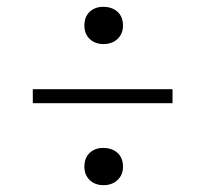

<svg xmlns="http://www.w3.org/2000/svg" viewBox="-20 -623 600 562"><path d="M340 -548Q340 -524 324 -509Q308 -494 283 -494Q258 -494 242.5 -509Q227 -524 227 -548Q227 -574 242.5 -588.5Q258 -603 282 -603Q308 -603 324 -588.5Q340 -574 340 -548ZM340 -135Q340 -111 324 -96Q308 -81 283 -81Q258 -81 242.5 -96Q227 -111 227 -135Q227 -161 242.5 -175.5Q258 -190 282 -190Q308 -190 324 -175.5Q340 -161 340 -135ZM485 -362V-321H76V-362Z"/></svg>

Font: Roboto Serif 20pt Thin
Style: Regular
Weight: 250
Version: Version 1.008